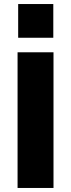

<svg xmlns="http://www.w3.org/2000/svg" viewBox="-20 -931 353 951"><path d="M67 0ZM67 -672H245V0H67ZM70 -911H244V-744H70Z"/></svg>

Font: Cairo Black
Style: Regular
Weight: 900
Designer: Mohamed Gaber, the designers of Titillium
Foundry: Kief Type Foundry
Version: Version 2.009; ttfautohint (v1.5.33-1714) -l 8 -r 50 -G 200 